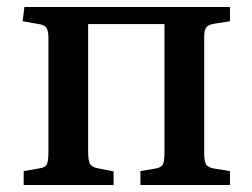

<svg xmlns="http://www.w3.org/2000/svg" viewBox="-20 -531 724 551"><path d="M48 0V-40L94 -48Q110 -50 114.5 -59.5Q119 -69 119 -98V-421Q119 -443 113 -451.5Q107 -460 91 -462L45 -470L50 -511H640V-470L595 -463Q578 -460 572 -452.5Q566 -445 566 -425V-93Q566 -68 571.5 -59Q577 -50 596 -47L640 -40V0H383V-40L425 -47Q442 -50 447 -58.5Q452 -67 452 -95V-462H233V-94Q233 -70 238.5 -60.5Q244 -51 261 -48L306 -39V0Z"/></svg>

Font: Literata 36pt Medium
Style: Regular
Weight: 500
Designer: Latin by Veronika Burian and Jose Scaglione. Greek by Irene Vlachou. Cyrillic by Vera Evstafieva.
Foundry: TypeTogether
Version: Version 3.002